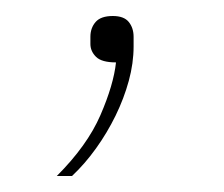

<svg xmlns="http://www.w3.org/2000/svg" viewBox="-20 -73 280 240"><path d="M121 -53Q135 -53 141 -45.5Q147 -38 147 -27V-15Q147 6 141 28Q135 50 124.5 71.5Q114 93 100 112.5Q86 132 70 147H51Q89 109 105.5 71Q122 33 125 5Q107 5 100 -2Q93 -9 93 -18V-27Q93 -38 99.5 -45.5Q106 -53 121 -53Z"/></svg>

Font: IBM Plex Sans Arabic Thin
Style: Regular
Weight: 100
Designer: Mike Abbink, Paul van der Laan, Pieter van Rosmalen, Wael Morcos, Khajak Apelian
Foundry: Bold Monday
Version: Version 1.101